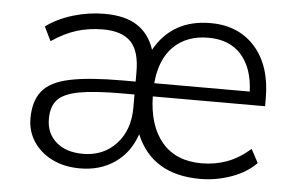

<svg xmlns="http://www.w3.org/2000/svg" viewBox="-43 -569 971 637"><g transform="rotate(5 443.0 -251.0)"><path d="M244 8Q192 8 152 -11.5Q112 -31 89 -65.5Q66 -100 66 -143Q66 -201 93 -234.5Q120 -268 184.5 -281.5Q249 -295 360 -295H403V-327Q403 -397 373 -427.5Q343 -458 281 -458Q234 -458 193.5 -445.5Q153 -433 110 -404L87 -451Q125 -479 176.5 -494.5Q228 -510 281 -510Q350 -510 390.5 -483.5Q431 -457 448 -405Q507 -510 634 -510Q728 -510 783 -447.5Q838 -385 838 -277V-251H464Q466 -153 512.5 -98.5Q559 -44 644 -44Q689 -44 728.5 -58.5Q768 -73 806 -106L830 -61Q798 -28 747.5 -10Q697 8 644 8Q484 8 430 -122Q409 -60 360 -26Q311 8 244 8ZM631 -461Q560 -461 516 -418.5Q472 -376 465 -295H783Q780 -373 741 -417Q702 -461 631 -461ZM250 -41Q317 -41 360 -87Q403 -133 403 -208V-252H362Q270 -252 219 -242.5Q168 -233 147.5 -210.5Q127 -188 127 -147Q127 -99 160 -70Q193 -41 250 -41Z"/></g></svg>

Font: Mulish Light
Style: Regular
Weight: 300
Designer: Vernon Adams
Foundry: Vernon Adams
Version: Version 3.603; ttfautohint (v1.8.3)